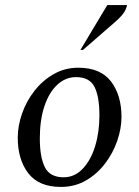

<svg xmlns="http://www.w3.org/2000/svg" viewBox="-20 -727 549 757"><path d="M220 10Q133 10 91.5 -44Q50 -98 50 -184Q50 -231 67 -279.5Q84 -328 116 -369Q148 -410 192 -435Q236 -460 289 -460Q376 -460 417.5 -406Q459 -352 459 -266Q459 -221 442.5 -172.5Q426 -124 394.5 -82.5Q363 -41 319 -15.5Q275 10 220 10ZM231 -28Q274 -28 306 -61.5Q338 -95 355 -150.5Q372 -206 372 -272Q372 -346 352.5 -384.5Q333 -423 280 -423Q238 -423 205.5 -392.5Q173 -362 155 -308Q137 -254 137 -181Q137 -107 157 -67.5Q177 -28 231 -28ZM297 -530 403 -707H481Q478 -692 469 -678Q460 -664 438 -644L307 -530Z"/></svg>

Font: Spectral
Style: Italic
Weight: 400
Italic angle: -10°
Designer: Jean-Baptiste Levee
Foundry: Production Type
Version: Version 2.001